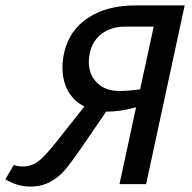

<svg xmlns="http://www.w3.org/2000/svg" viewBox="-51 -678 706 707"><path d="M629 -658 487 0H389L450 -283Q392 -267 344 -267H340L244 -127Q210 -78 187.5 -51.5Q165 -25 133.5 -8Q102 9 60 9Q12 9 -31 -18L0 -71Q9 -67 17 -66Q25 -65 33 -65Q71 -65 101 -93Q131 -121 179 -184L260 -286Q221 -305 200 -342.5Q179 -380 179 -430Q179 -455 185 -483Q204 -567 273.5 -612.5Q343 -658 447 -658ZM465 -349 515 -580H410Q359 -580 324 -554Q289 -528 279 -480Q276 -465 276 -450Q276 -403 306.5 -373Q337 -343 388 -343Q422 -343 465 -349Z"/></svg>

Font: Ysabeau Semibold
Style: Italic
Weight: 600
Italic angle: -12°
Designer: Christian Thalmann (Catharsis Fonts)
Version: Version 0.003